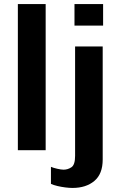

<svg xmlns="http://www.w3.org/2000/svg" viewBox="-20 -740 598 946"><path d="M68 0V-720H205V0ZM337 186Q322 186 302 183.5Q282 181 263 176.5Q244 172 231 166V82Q242 87 262 91.5Q282 96 293 96Q314 96 332 84Q350 72 350 28V-511H486V46Q486 117 445 151.5Q404 186 337 186ZM347 -614V-720H488V-614Z"/></svg>

Font: Chivo SemiBold
Style: Regular
Weight: 600
Designer: Hector Gatti
Foundry: Omnibus-Type
Version: Version 2.002